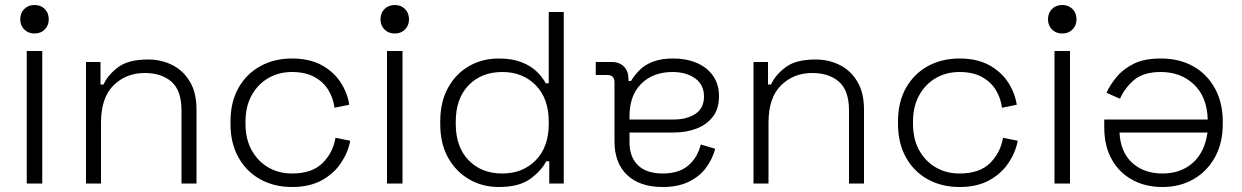

<svg xmlns="http://www.w3.org/2000/svg" viewBox="-20 -734 4966 768"><path d="M149 -530V0H87V-530ZM175 -657Q175 -632 159 -616Q143 -600 118 -600Q93 -600 77 -616Q61 -632 61 -657Q61 -682 77 -698Q93 -714 118 -714Q143 -714 159 -698Q175 -682 175 -657Z M324 0V-486H382V-396H394Q412 -435 453 -465.5Q494 -496 572 -496Q625 -496 669 -474Q713 -452 739.5 -407.5Q766 -363 766 -296V0H706V-292Q706 -372 666 -407Q626 -442 559 -442Q484 -442 434 -392.5Q384 -343 384 -243V0Z M902 -238V-248Q902 -326 934 -382.5Q966 -439 1021.5 -469.5Q1077 -500 1148 -500Q1218 -500 1266.5 -473.5Q1315 -447 1342.5 -404.5Q1370 -362 1377 -315L1318 -303Q1313 -342 1293 -374.5Q1273 -407 1237 -426.5Q1201 -446 1148 -446Q1095 -446 1053 -421.5Q1011 -397 986.5 -352.5Q962 -308 962 -247V-239Q962 -178 986.5 -133.5Q1011 -89 1053 -64.5Q1095 -40 1148 -40Q1228 -40 1270 -81.5Q1312 -123 1322 -183L1381 -171Q1372 -124 1343.5 -81.5Q1315 -39 1266.5 -12.5Q1218 14 1148 14Q1077 14 1021.5 -16.5Q966 -47 934 -104Q902 -161 902 -238Z M1590 -530V0H1528V-530ZM1616 -657Q1616 -632 1600 -616Q1584 -600 1559 -600Q1534 -600 1518 -616Q1502 -632 1502 -657Q1502 -682 1518 -698Q1534 -714 1559 -714Q1584 -714 1600 -698Q1616 -682 1616 -657Z M2235 -686V0H2177V-89H2165Q2144 -49 2099.5 -17.5Q2055 14 1975 14Q1910 14 1857 -16.5Q1804 -47 1772.5 -103Q1741 -159 1741 -237V-249Q1741 -326 1772 -382.5Q1803 -439 1856 -469.5Q1909 -500 1975 -500Q2028 -500 2065.5 -485.5Q2103 -471 2126.5 -448Q2150 -425 2163 -401H2175V-686ZM1803 -247V-239Q1803 -146 1854.5 -93Q1906 -40 1989 -40Q2071 -40 2123 -93Q2175 -146 2175 -239V-247Q2175 -340 2123 -393Q2071 -446 1989 -446Q1906 -446 1854.5 -393Q1803 -340 1803 -247Z M2856 -349Q2856 -300 2832 -268Q2808 -236 2767 -220Q2726 -204 2676 -204H2498V-165Q2498 -106 2532 -73Q2566 -40 2631 -40Q2695 -40 2732.5 -71.5Q2770 -103 2783 -156L2841 -139Q2829 -96 2803 -61.5Q2777 -27 2734 -6.5Q2691 14 2631 14Q2539 14 2488.5 -34Q2438 -82 2438 -168V-404Q2438 -434 2410 -434H2363V-486H2427Q2458 -486 2476 -467.5Q2494 -449 2494 -417V-410H2504Q2517 -432 2537.5 -453Q2558 -474 2591 -487Q2624 -500 2674 -500Q2725 -500 2766.5 -482.5Q2808 -465 2832 -431Q2856 -397 2856 -349ZM2498 -268V-256H2675Q2727 -256 2761.5 -278.5Q2796 -301 2796 -348Q2796 -395 2760.5 -420.5Q2725 -446 2670 -446Q2593 -446 2545.5 -399.5Q2498 -353 2498 -268Z M2994 0V-486H3052V-396H3064Q3082 -435 3123 -465.5Q3164 -496 3242 -496Q3295 -496 3339 -474Q3383 -452 3409.5 -407.5Q3436 -363 3436 -296V0H3376V-292Q3376 -372 3336 -407Q3296 -442 3229 -442Q3154 -442 3104 -392.5Q3054 -343 3054 -243V0Z M3572 -238V-248Q3572 -326 3604 -382.5Q3636 -439 3691.5 -469.5Q3747 -500 3818 -500Q3888 -500 3936.5 -473.5Q3985 -447 4012.5 -404.5Q4040 -362 4047 -315L3988 -303Q3983 -342 3963 -374.5Q3943 -407 3907 -426.5Q3871 -446 3818 -446Q3765 -446 3723 -421.5Q3681 -397 3656.5 -352.5Q3632 -308 3632 -247V-239Q3632 -178 3656.5 -133.5Q3681 -89 3723 -64.5Q3765 -40 3818 -40Q3898 -40 3940 -81.5Q3982 -123 3992 -183L4051 -171Q4042 -124 4013.5 -81.5Q3985 -39 3936.5 -12.5Q3888 14 3818 14Q3747 14 3691.5 -16.5Q3636 -47 3604 -104Q3572 -161 3572 -238Z M4260 -530V0H4198V-530ZM4286 -657Q4286 -632 4270 -616Q4254 -600 4229 -600Q4204 -600 4188 -616Q4172 -632 4172 -657Q4172 -682 4188 -698Q4204 -714 4229 -714Q4254 -714 4270 -698Q4286 -682 4286 -657Z M4871 -249V-237Q4871 -162 4840 -105.5Q4809 -49 4754.5 -17.5Q4700 14 4630 14Q4562 14 4509.5 -14.5Q4457 -43 4427 -96.5Q4397 -150 4397 -224V-256H4811Q4808 -347 4755.5 -396.5Q4703 -446 4623 -446Q4555 -446 4517.5 -415Q4480 -384 4460 -339L4406 -363Q4421 -396 4447.5 -427.5Q4474 -459 4516 -479.5Q4558 -500 4623 -500Q4698 -500 4753.5 -468.5Q4809 -437 4840 -380Q4871 -323 4871 -249ZM4458 -204Q4462 -125 4509 -82.5Q4556 -40 4630 -40Q4703 -40 4751 -82.5Q4799 -125 4810 -204Z"/></svg>

Font: Space 7353
Style: Regular
Weight: 400
Designer: Christine Claussen + Ruben Lyon  (Space 7353)
Version: Version 1.000;FEAKit 1.0